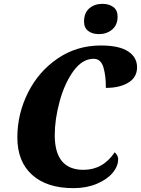

<svg xmlns="http://www.w3.org/2000/svg" viewBox="-20 -966 731 996"><path d="M70 -253Q70 -375 125 -485Q180 -595 279 -662.5Q378 -730 503 -730Q598 -730 644.5 -699.5Q691 -669 691 -617Q691 -565 646 -537.5Q601 -510 529 -510Q530 -569 517 -615Q504 -661 466 -661Q407 -661 361 -597.5Q315 -534 289.5 -440.5Q264 -347 264 -265Q264 -85 413 -85Q514 -85 575 -176Q582 -170 587.5 -160.5Q593 -151 593 -141Q593 -103 563.5 -68.5Q534 -34 481 -12Q428 10 361 10Q223 10 146.5 -59Q70 -128 70 -253ZM416 -854Q416 -899 443 -922.5Q470 -946 511 -946Q546 -946 568 -929.5Q590 -913 590 -880Q590 -836 561.5 -812.5Q533 -789 494 -789Q459 -789 437.5 -805.5Q416 -822 416 -854Z"/></svg>

Font: Noto Serif NarrowBlack
Style: Italic
Weight: 900
Width: 4
Italic angle: -12°
Designer: Monotype Design Team
Foundry: Monotype Imaging Inc.
Version: Version 1.001